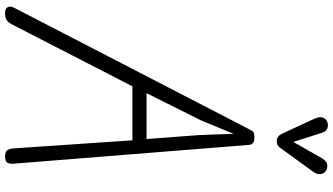

<svg xmlns="http://www.w3.org/2000/svg" viewBox="-297 -1011 1308 754"><g transform="rotate(90 357.0 -634.0)"><path d="M30.5 0Q20.5 0 14 -4Q7.5 -8 6.2 -16.5Q5 -25 11.5 -37.5L481 -946Q490 -963 494.5 -971Q499 -979 519 -979Q535.5 -979 542 -973.2Q548.5 -967.5 549 -958L623 -31.5Q624 -16 618.2 -8Q612.5 0 595 0Q575 0 569.5 -9.5Q564 -19 563 -30L531 -500H319L79.5 -34Q69.5 -14 60.2 -7Q51 0 30.5 0ZM346 -555.5H526L510.5 -761L505.5 -897L453 -770ZM529.5 -1067Q525 -1067 517.8 -1071.8Q510.5 -1076.5 506.5 -1084.5L447 -1213Q436.5 -1236 442.2 -1249Q448 -1262 459.5 -1265.5Q474.5 -1270.5 486 -1264.5Q497.5 -1258.5 501.5 -1244L537.5 -1132L600.5 -1243Q613.5 -1264.5 628.5 -1265.2Q643.5 -1266 653 -1258.5Q664.5 -1248 664 -1235.2Q663.5 -1222.5 655 -1210.5L562 -1082.5Q553.5 -1070 545.2 -1068.5Q537 -1067 529.5 -1067Z"/></g></svg>

Font: Edu QLD Hand
Style: Regular
Weight: 400
Designer: Tina and Corey Anderson, Eben Sorkin
Foundry: Sorkin Type Co.
Version: Version 2.000